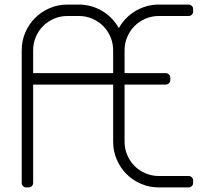

<svg xmlns="http://www.w3.org/2000/svg" viewBox="-20 -820 915 840"><path d="M475 -450V-200C475 -172.3 480.2 -146.3 490.8 -122C501.2 -97.7 515.5 -76.5 533.5 -58.5C551.5 -40.5 572.7 -26.2 597 -15.8C621.3 -5.2 647.3 0 675 0H805C810.7 0 815.4 -1.9 819.2 -5.8C823.1 -9.6 825 -14.3 825 -20V-30C825 -35.7 823.1 -40.4 819.2 -44.2C815.4 -48.1 810.7 -50 805 -50H675C654.3 -50 634.8 -53.9 616.5 -61.8C598.2 -69.6 582.2 -80.2 568.8 -93.8C555.2 -107.2 544.6 -123.2 536.8 -141.5C528.9 -159.8 525 -179.3 525 -200V-450H705C710.7 -450 715.4 -451.9 719.2 -455.8C723.1 -459.6 725 -464.3 725 -470V-480C725 -485.7 723.1 -490.4 719.2 -494.2C715.4 -498.1 710.7 -500 705 -500H525V-600C525 -620.7 528.9 -640.2 536.8 -658.5C544.6 -676.8 555.2 -692.8 568.8 -706.2C582.2 -719.8 598.2 -730.4 616.5 -738.2C634.8 -746.1 654.3 -750 675 -750H805C810.7 -750 815.4 -751.9 819.2 -755.8C823.1 -759.6 825 -764.3 825 -770V-780C825 -785.7 823.1 -790.4 819.2 -794.2C815.4 -798.1 810.7 -800 805 -800H675C656 -800 637.8 -797.5 620.5 -792.5C603.2 -787.5 587 -780.5 572 -771.5C557 -762.5 543.3 -751.7 531 -739C518.7 -726.3 508.3 -712.3 500 -697C491.3 -712.3 480.9 -726.3 468.8 -739C456.6 -751.7 443 -762.5 428 -771.5C413 -780.5 396.8 -787.5 379.5 -792.5C362.2 -797.5 344 -800 325 -800H275C247.3 -800 221.3 -794.8 197 -784.2C172.7 -773.8 151.5 -759.5 133.5 -741.5C115.5 -723.5 101.2 -702.3 90.8 -678C80.2 -653.7 75 -627.7 75 -600V-20C75 -14.3 76.9 -9.6 80.8 -5.8C84.6 -1.9 89.3 0 95 0H105C110.7 0 115.4 -1.9 119.2 -5.8C123.1 -9.6 125 -14.3 125 -20V-450ZM125 -500V-600C125 -620.7 128.9 -640.2 136.8 -658.5C144.6 -676.8 155.2 -692.8 168.8 -706.2C182.2 -719.8 198.2 -730.4 216.5 -738.2C234.8 -746.1 254.3 -750 275 -750H325C345.7 -750 365.2 -746.1 383.5 -738.2C401.8 -730.4 417.8 -719.8 431.2 -706.2C444.8 -692.8 455.4 -676.8 463.2 -658.5C471.1 -640.2 475 -620.7 475 -600V-500Z"/></svg>

Font: lerotica
Style: Regular
Weight: 400
Designer: defharo
Foundry: deFharo
Version: Version 1.001 2011